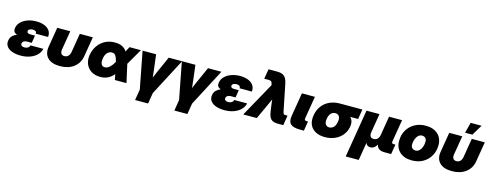

<svg xmlns="http://www.w3.org/2000/svg" viewBox="-28 -1658 7114 2785"><g transform="rotate(15 3529.0 -266.0)"><path d="M228 11.7Q157.7 11.7 103 -7.3Q48.3 -26.4 20 -63.7Q-8.3 -101.1 0.5 -154.8Q7.8 -199.2 35.2 -225.8Q62.5 -252.4 101.1 -267.1Q70.8 -277.3 56.6 -298.3Q42.5 -319.3 48.8 -356.4Q57.6 -408.7 96.9 -447Q136.2 -485.4 195.8 -506.3Q255.4 -527.3 324.2 -527.3Q389.6 -527.3 441.7 -508.1Q493.7 -488.8 522.5 -450Q551.3 -411.1 545.4 -352.5H361.3Q362.8 -376.5 347.9 -387.5Q333 -398.4 305.7 -398.4Q280.3 -398.4 260.3 -389.2Q240.2 -379.9 236.8 -359.9Q234.4 -343.3 246.6 -332.8Q258.8 -322.3 283.2 -322.3H356.9L351.6 -291H352.1L338.4 -209H265.6Q238.8 -209 220 -197Q201.2 -185.1 197.3 -163.6Q193.8 -142.1 209 -129.6Q224.1 -117.2 253.4 -117.2Q284.2 -117.2 304.4 -130.9Q324.7 -144.5 331.5 -168.5H523.4Q513.2 -117.7 473.9 -76.9Q434.6 -36.1 371.8 -12.2Q309.1 11.7 228 11.7Z M819.3 11.7Q694.3 11.7 633.5 -50Q572.8 -111.8 590.3 -217.8L639.6 -515.6H835L787.6 -230.5Q781.2 -191.4 795.9 -168.5Q810.5 -145.5 845.2 -145.5Q879.9 -145.5 902.3 -168.5Q924.8 -191.4 931.2 -230.5L978.5 -515.6H1173.8L1124.5 -217.8Q1106.9 -111.8 1025.6 -50Q944.3 11.7 819.3 11.7Z M1424.3 11.7Q1344.7 11.7 1288.8 -23.7Q1232.9 -59.1 1208 -120.1Q1183.1 -181.2 1195.3 -256.8Q1208.5 -334.5 1249.5 -395.3Q1290.5 -456.1 1355.5 -491.2Q1420.4 -526.4 1505.4 -526.4Q1571.8 -526.4 1616 -503.7Q1660.2 -481 1684.6 -439.5L1724.6 -515.6H1895.5L1755.9 -274.4L1816.9 0H1643.1L1625.5 -84.5Q1586.9 -36.6 1537.6 -12.5Q1488.3 11.7 1424.3 11.7ZM1588.9 -257.3 1588.4 -258.8Q1577.6 -311.5 1558.1 -343.3Q1538.6 -375 1498 -375Q1458.5 -375 1430.2 -344Q1401.9 -313 1393.1 -259.8Q1383.8 -205.1 1398.9 -172.9Q1414.1 -140.6 1451.7 -140.6Q1492.2 -140.6 1527.6 -174.6Q1563 -208.5 1587.9 -255.9Z M2001 204.1 2027.8 40.5 1920.9 -515.6H2124L2150.9 -296.9Q2154.3 -266.6 2157.5 -236.6Q2160.6 -206.5 2164.1 -176.3Q2176.8 -206.5 2189.7 -236.6Q2202.6 -266.6 2215.8 -296.9L2313.5 -515.6H2514.6L2223.1 41L2196.3 204.1Z M2590.8 204.1 2617.7 40.5 2510.7 -515.6H2713.9L2740.7 -296.9Q2744.1 -266.6 2747.3 -236.6Q2750.5 -206.5 2753.9 -176.3Q2766.6 -206.5 2779.5 -236.6Q2792.5 -266.6 2805.7 -296.9L2903.3 -515.6H3104.5L2813 41L2786.1 204.1Z M3288.1 11.7Q3217.8 11.7 3163.1 -7.3Q3108.4 -26.4 3080.1 -63.7Q3051.8 -101.1 3060.5 -154.8Q3067.9 -199.2 3095.2 -225.8Q3122.6 -252.4 3161.1 -267.1Q3130.9 -277.3 3116.7 -298.3Q3102.5 -319.3 3108.9 -356.4Q3117.7 -408.7 3157 -447Q3196.3 -485.4 3255.9 -506.3Q3315.4 -527.3 3384.3 -527.3Q3449.7 -527.3 3501.7 -508.1Q3553.7 -488.8 3582.5 -450Q3611.3 -411.1 3605.5 -352.5H3421.4Q3422.9 -376.5 3408 -387.5Q3393.1 -398.4 3365.7 -398.4Q3340.3 -398.4 3320.3 -389.2Q3300.3 -379.9 3296.9 -359.9Q3294.4 -343.3 3306.6 -332.8Q3318.8 -322.3 3343.3 -322.3H3417L3411.6 -291H3412.1L3398.4 -209H3325.7Q3298.8 -209 3280 -197Q3261.2 -185.1 3257.3 -163.6Q3253.9 -142.1 3269 -129.6Q3284.2 -117.2 3313.5 -117.2Q3344.2 -117.2 3364.5 -130.9Q3384.8 -144.5 3391.6 -168.5H3583.5Q3573.2 -117.7 3533.9 -76.9Q3494.6 -36.1 3431.9 -12.2Q3369.1 11.7 3288.1 11.7Z M3570.8 0 3856.9 -515.6 3853.5 -531.2Q3848.1 -558.6 3837.4 -568.8Q3826.7 -579.1 3800.8 -579.1H3730.5L3755.4 -727.5H3888.2Q3958 -727.5 3993.7 -696Q4029.3 -664.6 4044.4 -588.9L4123.5 -196.3Q4128.9 -169.4 4135.3 -158.9Q4141.6 -148.4 4168.5 -148.4H4195.8L4171.4 0H4089.4Q4020 0 3987.5 -31Q3955.1 -62 3943.8 -138.7L3932.1 -218.8Q3928.7 -243.7 3925.8 -269Q3922.9 -294.4 3920.4 -319.8Q3909.2 -294.4 3897.9 -269.3Q3886.7 -244.1 3875 -218.8L3773.9 0Z M4424.3 0Q4321.8 0 4281.2 -37.4Q4240.7 -74.7 4254.4 -159.2L4313.5 -515.6H4508.8L4452.6 -177.7Q4447.3 -143.6 4483.4 -143.6H4504.9L4481 0Z M4797.4 11.7Q4713.9 11.7 4655.5 -19.8Q4597.2 -51.3 4571.5 -110.4Q4545.9 -169.4 4559.6 -252Q4573.2 -334.5 4617.4 -393.3Q4661.6 -452.1 4729.5 -483.9Q4797.4 -515.6 4880.9 -515.6H5221.7L5196.8 -367.2H5078.1Q5102.1 -344.7 5112.3 -310.8Q5122.6 -276.9 5114.3 -228.5Q5102.5 -157.7 5059.3 -103.5Q5016.1 -49.3 4948.7 -18.8Q4881.3 11.7 4797.4 11.7ZM4859.4 -363.3H4855.5Q4820.8 -363.3 4793.7 -336.7Q4766.6 -310.1 4756.8 -252Q4747.6 -193.8 4767.8 -167.2Q4788.1 -140.6 4822.8 -140.6Q4857.4 -140.6 4886.5 -167.2Q4915.5 -193.8 4924.8 -252Q4934.6 -310.1 4914.3 -336.7Q4894 -363.3 4859.4 -363.3Z M5164.1 204.1 5283.2 -515.6H5478.5L5431.2 -230.5Q5424.8 -190.9 5439 -168.2Q5453.1 -145.5 5488.8 -145.5Q5524.4 -145.5 5546.4 -168.2Q5568.4 -190.9 5574.7 -230.5L5622.1 -515.6H5817.4L5761.7 -180.7Q5756.3 -148.4 5787.6 -148.4H5815.9L5791.5 0H5691.9Q5585.9 0 5570.8 -83.5Q5550.3 -45.9 5525.1 -30.8Q5500 -15.6 5475.1 -15.6Q5452.1 -15.6 5433.1 -26.4Q5414.1 -37.1 5403.8 -63.5L5359.4 204.1Z M6103 11.7Q5988.3 11.7 5920.9 -49.3Q5853.5 -110.4 5853.5 -214.8Q5853.5 -306.2 5894.5 -376.5Q5935.5 -446.8 6007.6 -487.1Q6079.6 -527.3 6172.4 -527.3Q6287.6 -527.3 6354.7 -466.3Q6421.9 -405.3 6421.9 -300.8Q6421.9 -215.3 6383.1 -144.3Q6344.2 -73.2 6272.7 -30.8Q6201.2 11.7 6103 11.7ZM6116.2 -140.6Q6152.8 -140.6 6177.5 -165.5Q6202.1 -190.4 6214.4 -227.8Q6226.6 -265.1 6226.6 -301.8Q6226.6 -339.4 6205.8 -357.2Q6185.1 -375 6159.2 -375Q6122.6 -375 6098.1 -350.1Q6073.7 -325.2 6061.3 -288.1Q6048.8 -251 6048.8 -213.9Q6048.8 -176.8 6069.6 -158.7Q6090.3 -140.6 6116.2 -140.6Z M6705.6 11.7Q6580.6 11.7 6519.8 -50Q6459 -111.8 6476.6 -217.8L6525.9 -515.6H6721.2L6673.8 -230.5Q6667.5 -191.4 6682.1 -168.5Q6696.8 -145.5 6731.4 -145.5Q6766.1 -145.5 6788.6 -168.5Q6811 -191.4 6817.4 -230.5L6864.7 -515.6H7060.1L7010.7 -217.8Q6993.2 -111.8 6911.9 -50Q6830.6 11.7 6705.6 11.7ZM6747.1 -576.7 6788.6 -735.8H6952.6L6856.4 -576.7Z"/></g></svg>

Font: Inter Display Black
Style: Italic
Weight: 900
Italic angle: -9.39999°
Designer: Rasmus Andersson
Foundry: rsms
Version: Version 4.000;git-a52131595